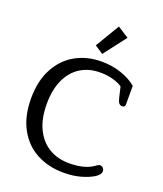

<svg xmlns="http://www.w3.org/2000/svg" viewBox="-170 -1056 999 1178"><g transform="rotate(20 330.0 -466.5)"><path d="M306 -789 400 -946 473 -899 361 -753ZM44 -348Q44 -463 88 -544.5Q132 -626 207 -667Q282 -708 374 -708Q444 -708 504 -687.5Q564 -667 604 -633V-511Q604 -493 585 -493Q572 -493 564 -503Q556 -513 551 -535L535 -604Q511 -621 473 -631.5Q435 -642 390 -642Q317 -642 262 -608Q207 -574 176.5 -508Q146 -442 146 -348Q146 -254 178 -187.5Q210 -121 267 -87Q324 -53 398 -53Q499 -53 555 -93Q564 -100 571 -103.5Q578 -107 584 -107Q594 -107 602.5 -98.5Q611 -90 611 -78Q611 -55 579 -35Q547 -15 497.5 -1Q448 13 386 13Q288 13 210.5 -28Q133 -69 88.5 -150.5Q44 -232 44 -348Z"/></g></svg>

Font: Maitree Medium
Style: Regular
Weight: 500
Designer: CadsonDemak Team
Foundry: CadsonDemak
Version: Version 1.000